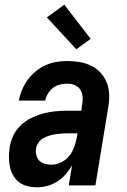

<svg xmlns="http://www.w3.org/2000/svg" viewBox="-20 -787 540 815"><path d="M137 8Q116 8 96 3Q76 -2 61 -13.5Q46 -25 36 -42.5Q26 -60 22 -79.5Q18 -99 18 -119.5Q18 -140 21 -161Q25 -187 36.5 -211.5Q48 -236 68 -255Q88 -274 112.5 -286Q137 -298 162.5 -305Q188 -312 214 -314.5Q240 -317 265 -317H325L329 -345Q332 -361 330.5 -377.5Q329 -394 320.5 -407Q312 -420 297 -426Q282 -432 265 -432Q250 -432 234 -428Q218 -424 205 -414Q192 -404 183.5 -389.5Q175 -375 172 -360H60Q64 -383 73.5 -405.5Q83 -428 97.5 -448Q112 -468 131.5 -484Q151 -500 173 -510Q195 -520 218.5 -524Q242 -528 265 -528Q292 -528 318.5 -523.5Q345 -519 368 -507.5Q391 -496 408 -477Q425 -458 434 -434Q443 -410 443.5 -383Q444 -356 439 -329L385 0H272L286 -85Q274 -65 258.5 -47Q243 -29 223 -16.5Q203 -4 181 2Q159 8 137 8ZM197 -88Q218 -88 238.5 -97.5Q259 -107 273 -124Q287 -141 294.5 -161.5Q302 -182 306 -203L309 -221H265Q253 -221 240 -220Q227 -219 214 -217Q201 -215 188.5 -211Q176 -207 164 -200.5Q152 -194 144 -182.5Q136 -171 133 -159Q131 -144 134 -130Q137 -116 146 -106Q155 -96 169 -92Q183 -88 197 -88ZM304 -578 179 -713 253 -767 365 -622Z"/></svg>

Font: Iosevka SS04
Style: Bold Italic
Weight: 700
Italic angle: -9°
Monospace: yes
Designer: Belleve Invis
Foundry: Belleve Invis
Version: Version 19.0.0; ttfautohint (v1.8.4)